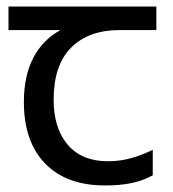

<svg xmlns="http://www.w3.org/2000/svg" viewBox="-20 -557 530 587"><path d="M301 10Q183 10 118 -57Q53 -124 53 -245Q53 -325 82 -380.5Q111 -436 165 -465H6V-537H458V-465H345Q251 -465 197.5 -411.5Q144 -358 144 -252Q144 -165 187 -114.5Q230 -64 310 -64Q347 -64 381 -73.5Q415 -83 447 -99V-21Q418 -5 383 2.5Q348 10 301 10Z"/></svg>

Font: lsinhala05
Style: Book
Weight: 400
Designer: Jelle Bosma - Monotype Design Team
Foundry: Monotype Imaging Inc.
Version: Version 2.003